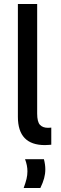

<svg xmlns="http://www.w3.org/2000/svg" viewBox="-20 -726 305 966"><path d="M167 -706V-155Q167 -113 181 -98Q195 -83 221 -83Q227 -83 232 -83.5Q237 -84 238 -84V2Q235 2 226.5 3Q218 4 206 4Q70 4 70 -138V-706ZM208 126Q208 149 202 171Q196 193 183 220H99Q109 193 113.5 174Q118 155 118 136Q118 106 106 75H201Q208 102 208 126Z"/></svg>

Font: Museo Sans Medium
Style: Regular
Weight: 500
Designer: Jos Buivenga
Foundry: Jos Buivenga & Rosetta Type Foundry (extension, remastering)
Version: Version 3.600;PS 1.000;hotconv 1.0.88;makeotf.lib2.5.647800;